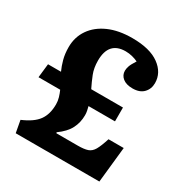

<svg xmlns="http://www.w3.org/2000/svg" viewBox="-165 -844 934 974"><g transform="rotate(30 301.5 -357.0)"><path d="M61 0 48 -71Q112 -98 138.5 -134.5Q165 -171 165 -229Q165 -249 159.5 -267.5Q154 -286 146 -304H19L28 -385H104Q92 -411 83.5 -442.5Q75 -474 75 -513Q75 -572 106.5 -617.5Q138 -663 195.5 -688.5Q253 -714 333 -714Q436 -714 491 -674Q546 -634 546 -573Q546 -539 524 -516Q502 -493 460 -493Q423 -493 402.5 -509.5Q382 -526 382 -552Q382 -564 387 -579Q392 -594 410 -622Q396 -629 376.5 -634Q357 -639 337 -639Q238 -639 238 -528Q238 -485 251.5 -451Q265 -417 281 -385H467V-304H312Q315 -292 317.5 -280Q320 -268 320 -255Q320 -212 301.5 -176Q283 -140 238 -108L240 -103H365Q402 -103 422.5 -110Q443 -117 456 -139.5Q469 -162 484 -209H573L551 0Z"/></g></svg>

Font: Literata 12pt
Style: Bold
Weight: 700
Designer: Latin by Veronika Burian and Jose Scaglione. Greek by Irene Vlachou. Cyrillic by Vera Evstafieva.
Foundry: TypeTogether
Version: Version 3.002